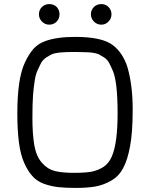

<svg xmlns="http://www.w3.org/2000/svg" viewBox="-20 -918 716 942"><path d="M171 -848Q171 -869 186 -884Q201 -898 222 -898Q243 -898 258 -884Q272 -869 272 -848Q272 -827 258 -812Q243 -797 222 -797Q201 -797 186 -812Q171 -827 171 -848ZM426 -848Q426 -869 441 -884Q456 -898 477 -898Q498 -898 512 -884Q527 -869 527 -848Q527 -827 512 -812Q498 -797 477 -797Q456 -797 441 -812Q426 -827 426 -848ZM73 -218Q65 -279 65 -362Q65 -445 74 -508Q83 -570 102 -611Q121 -652 144 -678Q166 -703 201 -716Q258 -737 349 -737Q480 -737 533 -697Q584 -658 606 -586Q631 -498 631 -382Q631 -266 618 -200Q606 -133 584 -93Q563 -53 526 -32Q488 -10 448 -3Q408 4 354 4Q299 4 265 0Q231 -4 196 -16Q161 -29 139 -54Q117 -78 99 -118Q81 -158 73 -218ZM142 -450Q139 -410 139 -337Q139 -264 148 -207Q158 -150 186 -119Q213 -88 249 -79Q285 -70 342 -70Q399 -70 431 -76Q463 -83 489 -100Q515 -118 529 -151Q557 -217 557 -361Q557 -518 533 -572Q523 -595 515 -610Q507 -625 491 -636Q475 -646 464 -652Q452 -657 430 -660Q407 -662 392 -662Q377 -663 349 -663Q321 -663 306.5 -662.5Q292 -662 270 -660Q247 -657 235 -652Q223 -646 207 -636Q191 -625 182 -610Q174 -595 164 -572.5Q154 -550 150 -520Q145 -490 142 -450Z"/></svg>

Font: Mina
Style: Regular
Weight: 400
Version: Version 1.000